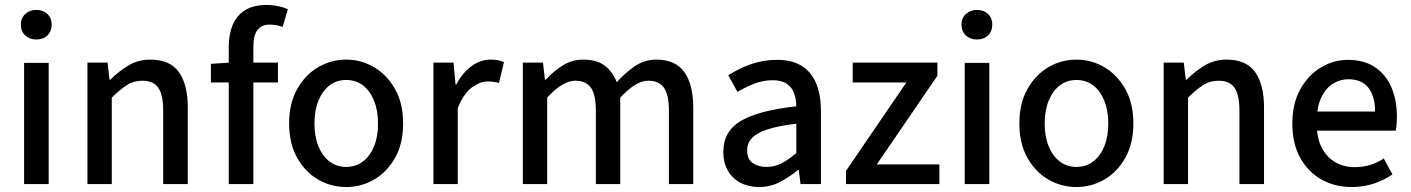

<svg xmlns="http://www.w3.org/2000/svg" viewBox="-20 -741 5681 773"><path d="M77 0V-488H176V0ZM126 -582Q99 -582 81.5 -598.5Q64 -615 64 -642Q64 -668 81.5 -684.5Q99 -701 126 -701Q154 -701 171 -684.5Q188 -668 188 -642Q188 -615 171 -598.5Q154 -582 126 -582Z M332 0V-489H413L421 -420H424Q458 -454 497 -477.5Q536 -501 586 -501Q664 -501 700 -451Q736 -401 736 -308V0H637V-295Q637 -360 617 -388Q597 -416 553 -416Q518 -416 491 -398.5Q464 -381 430 -348V0Z M901 0V-552Q901 -603 917 -641Q933 -679 966.5 -700Q1000 -721 1054 -721Q1078 -721 1101 -716Q1124 -711 1139 -704L1118 -633Q1091 -642 1065 -642Q1033 -642 1016.5 -620Q1000 -598 1000 -553V0ZM829 -409V-484L907 -489H1099V-409Z M1374 12Q1313 12 1261 -18Q1209 -48 1176.5 -105.5Q1144 -163 1144 -244Q1144 -325 1176.5 -382.5Q1209 -440 1261 -470.5Q1313 -501 1374 -501Q1434 -501 1486 -470.5Q1538 -440 1570.5 -382.5Q1603 -325 1603 -244Q1603 -163 1570.5 -105.5Q1538 -48 1486 -18Q1434 12 1374 12ZM1374 -69Q1413 -69 1441.5 -91Q1470 -113 1486 -152Q1502 -191 1502 -244Q1502 -296 1486 -335.5Q1470 -375 1441.5 -397Q1413 -419 1374 -419Q1335 -419 1306.5 -397Q1278 -375 1262 -335.5Q1246 -296 1246 -244Q1246 -191 1262 -152Q1278 -113 1306.5 -91Q1335 -69 1374 -69Z M1725 0V-489H1806L1814 -401H1817Q1842 -448 1878 -474.5Q1914 -501 1956 -501Q1973 -501 1985.5 -498.5Q1998 -496 2009 -491L1989 -407Q1978 -410 1968 -411.5Q1958 -413 1943 -413Q1913 -413 1880 -389Q1847 -365 1823 -306V0Z M2085 0V-489H2166L2174 -420H2177Q2208 -454 2245.5 -477.5Q2283 -501 2328 -501Q2383 -501 2415 -476.5Q2447 -452 2463 -410Q2499 -450 2537.5 -475.5Q2576 -501 2622 -501Q2699 -501 2735 -451Q2771 -401 2771 -308V0H2673V-295Q2673 -360 2653 -388Q2633 -416 2590 -416Q2564 -416 2536.5 -399Q2509 -382 2477 -348V0H2379V-295Q2379 -360 2359 -388Q2339 -416 2296 -416Q2245 -416 2183 -348V0Z M3036 12Q2994 12 2961.5 -5Q2929 -22 2910.5 -54Q2892 -86 2892 -129Q2892 -212 2962.5 -254Q3033 -296 3186 -313Q3186 -340 3177.5 -364.5Q3169 -389 3148 -403.5Q3127 -418 3091 -418Q3052 -418 3016.5 -404Q2981 -390 2949 -371L2912 -438Q2937 -454 2968 -468.5Q2999 -483 3034.5 -491.5Q3070 -500 3109 -500Q3169 -500 3208 -475.5Q3247 -451 3266 -405Q3285 -359 3285 -294V0H3203L3196 -56H3192Q3158 -28 3119.5 -8Q3081 12 3036 12ZM3066 -69Q3098 -69 3126.5 -83.5Q3155 -98 3186 -125V-243Q3112 -234 3068.5 -219.5Q3025 -205 3006.5 -184.5Q2988 -164 2988 -136Q2988 -100 3010.5 -84.5Q3033 -69 3066 -69Z M3386 0V-53L3629 -409H3413V-489H3754V-436L3510 -79H3762V0Z M3864 0V-488H3963V0ZM3913 -582Q3886 -582 3868.5 -598.5Q3851 -615 3851 -642Q3851 -668 3868.5 -684.5Q3886 -701 3913 -701Q3941 -701 3958 -684.5Q3975 -668 3975 -642Q3975 -615 3958 -598.5Q3941 -582 3913 -582Z M4314 12Q4253 12 4201 -18Q4149 -48 4116.5 -105.5Q4084 -163 4084 -244Q4084 -325 4116.5 -382.5Q4149 -440 4201 -470.5Q4253 -501 4314 -501Q4374 -501 4426 -470.5Q4478 -440 4510.5 -382.5Q4543 -325 4543 -244Q4543 -163 4510.5 -105.5Q4478 -48 4426 -18Q4374 12 4314 12ZM4314 -69Q4353 -69 4381.5 -91Q4410 -113 4426 -152Q4442 -191 4442 -244Q4442 -296 4426 -335.5Q4410 -375 4381.5 -397Q4353 -419 4314 -419Q4275 -419 4246.5 -397Q4218 -375 4202 -335.5Q4186 -296 4186 -244Q4186 -191 4202 -152Q4218 -113 4246.5 -91Q4275 -69 4314 -69Z M4665 0V-489H4746L4754 -420H4757Q4791 -454 4830 -477.5Q4869 -501 4919 -501Q4997 -501 5033 -451Q5069 -401 5069 -308V0H4970V-295Q4970 -360 4950 -388Q4930 -416 4886 -416Q4851 -416 4824 -398.5Q4797 -381 4763 -348V0Z M5422 12Q5354 12 5300 -18.5Q5246 -49 5214.5 -106Q5183 -163 5183 -244Q5183 -324 5215 -381.5Q5247 -439 5298 -469.5Q5349 -500 5406 -500Q5471 -500 5515 -471Q5559 -442 5581.5 -390.5Q5604 -339 5604 -270Q5604 -256 5603 -242Q5602 -228 5599 -215H5255V-292H5516Q5516 -354 5489 -388Q5462 -422 5408 -422Q5377 -422 5348 -405Q5319 -388 5300 -349.5Q5281 -311 5281 -245Q5281 -185 5302 -145.5Q5323 -106 5357.5 -87Q5392 -68 5433 -68Q5467 -68 5496.5 -77Q5526 -86 5551 -103L5586 -39Q5553 -16 5511.5 -2Q5470 12 5422 12Z"/></svg>

Font: UmiuVSE Medium
Style: Regular
Weight: 500
Designer: Paul D. Hunt
Foundry: Adobe
Version: Version 3.046;September 5, 2023;FontCreator 14.0.0.2901 64-b